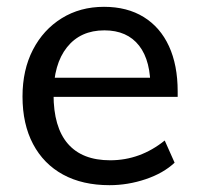

<svg xmlns="http://www.w3.org/2000/svg" viewBox="-20 -536 585 563"><path d="M492 -59Q459 -28 407 -10.5Q355 7 301 7Q222 7 165 -24Q108 -55 77 -113.5Q46 -172 46 -253Q46 -331 76.5 -390Q107 -449 161 -482.5Q215 -516 285 -516Q353 -516 401.5 -486Q450 -456 475.5 -400.5Q501 -345 501 -268V-252H126V-308H449L421 -272Q423 -357 388 -402Q353 -447 286 -447Q216 -447 176.5 -397.5Q137 -348 137 -259Q137 -163 179 -114.5Q221 -66 303 -66Q347 -66 387 -80.5Q427 -95 463 -124Z"/></svg>

Font: Muli Medium
Style: Regular
Weight: 500
Designer: Vernon Adams
Foundry: Vernon Adams
Version: Version 2.100; ttfautohint (v1.8.1.43-b0c9)